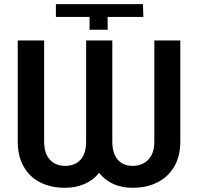

<svg xmlns="http://www.w3.org/2000/svg" viewBox="-20 -894 954 924"><path d="M249 -812.5V-874H668L669.9 -812.5H498V-751H411.1V-812.5ZM520.5 -699.2V-212.9Q520.5 -155.8 546.4 -125.7Q572.3 -95.7 618.2 -95.7Q665.5 -95.7 694.1 -126Q722.7 -156.2 722.7 -212.9V-699.2H847.7V-212.9Q847.7 -141.6 818.1 -91.6Q788.6 -41.5 736.6 -15.9Q684.6 9.8 618.2 9.8Q566.9 9.8 525.6 -8.5Q484.4 -26.9 457 -62.5Q429.2 -26.9 386.7 -8.5Q344.2 9.8 293 9.8Q226.1 9.8 174.8 -15.6Q123.5 -41 94.5 -91.3Q65.4 -141.6 65.4 -212.9V-699.2H192.4V-212.9Q192.4 -156.2 219.7 -126Q247.1 -95.7 293 -95.7Q341.3 -95.7 367.9 -125.7Q394.5 -155.8 394.5 -212.9V-699.2Z"/></svg>

Font: Pretendard SemiBold
Style: Regular
Weight: 600
Designer: Base glyphs from Inter by Rasmus Andersson; Hangeul glyphs from Noto Sans CJK(Source Han Sans) by Jang Soo-young and Kan
Foundry: Kil Hyung-jin
Version: Version 1.309